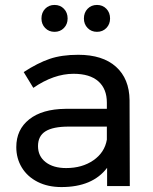

<svg xmlns="http://www.w3.org/2000/svg" viewBox="-20 -754 621 778"><path d="M414 0V-74Q355 4 229 4Q174 4 132.5 -17Q91 -38 68.5 -75Q46 -112 46 -158Q46 -229 98.5 -270.5Q151 -312 245 -313H413V-338Q413 -394 378.5 -424.5Q344 -455 278 -455Q198 -455 115 -398L76 -462Q133 -499 181.5 -515.5Q230 -532 297 -532Q396 -532 450 -483.5Q504 -435 505 -348L506 0ZM413 -188V-241H258Q195 -241 164.5 -222Q134 -203 134 -162Q134 -121 165 -97Q196 -73 248 -73Q313 -73 358.5 -104.5Q404 -136 413 -188ZM254 -679Q254 -656 239 -640.5Q224 -625 201 -625Q178 -625 163 -640.5Q148 -656 148 -679Q148 -703 163 -718.5Q178 -734 201 -734Q224 -734 239 -718.5Q254 -703 254 -679ZM426 -679Q426 -656 411 -640.5Q396 -625 373 -625Q350 -625 335 -640.5Q320 -656 320 -679Q320 -703 335 -718.5Q350 -734 373 -734Q396 -734 411 -718.5Q426 -703 426 -679Z"/></svg>

Font: Gontserrat
Style: Regular
Weight: 400
Designer: Julieta Ulanovsky
Foundry: Julieta Ulanovsky
Version: Version 6.001